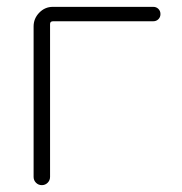

<svg xmlns="http://www.w3.org/2000/svg" viewBox="-20 -540 531 560"><path d="M78 -24V-463Q78 -486 94.5 -503Q111 -520 134 -520H427Q436 -520 442 -514Q448 -508 448 -499Q448 -490 442 -484Q436 -478 427 -478H135Q126 -478 126 -470V-24Q126 -14 119 -7Q112 0 102 0Q92 0 85 -7Q78 -14 78 -24Z"/></svg>

Font: Rounded Mplus 1c Light
Style: Regular
Weight: 300
Version: Version 1.059.20150529